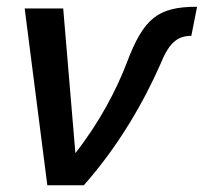

<svg xmlns="http://www.w3.org/2000/svg" viewBox="-20 -548 603 568"><path d="M120 0H228C331 -116 406 -248 454 -357C479 -419 503 -442 546 -442L563 -528C448 -528 405 -495 355 -362C324 -281 273 -184 203 -95L167 -523H53Z"/></svg>

Font: FIGSv2-sans-serif SmBold Italic
Style: Regular
Weight: 600
Italic angle: -12°
Designer: Matt McInerney, Pablo Impallari, Rodrigo Fuenzalida
Foundry: Matt McInerney, Pablo Impallari, Rodrigo Fuenzalida
Version: Version 4.020;hotconv 1.0.109;makeotfexe 2.5.65596